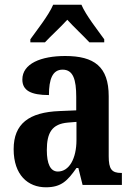

<svg xmlns="http://www.w3.org/2000/svg" viewBox="-20 -786 566 816"><path d="M109 -619V-606H171C195 -632 238 -671 266 -702C292 -673 339 -629 360 -606H423V-619C396 -657 345 -721 326 -766H206C187 -721 136 -657 109 -619ZM175 10C241 10 267 -18 305 -72H313L331 0H498V-51H495C455 -51 442 -67 442 -122V-377C442 -503 380 -548 257 -548C155 -548 75 -516 75 -448C75 -401 112 -382 188 -382C188 -449 203 -490 246 -490C291 -490 304 -448 304 -374V-317L233 -314C103 -309 38 -260 38 -152C38 -42 99 10 175 10ZM226 -57C194 -57 179 -90 179 -148C179 -222 201 -259 268 -265L305 -268V-191C305 -112 274 -57 226 -57Z"/></svg>

Font: Noto Serif Devanagari Condensed
Style: Bold
Weight: 700
Width: 3
Designer: Universal Thirst, Indian Type Foundry and the Monotype Design Team
Foundry: Monotype Imaging Inc.
Version: Version 2.004